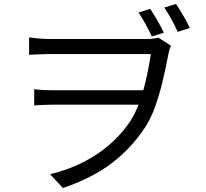

<svg xmlns="http://www.w3.org/2000/svg" viewBox="-20 -879 1040 970"><path d="M738.8 -834Q756.3 -808.6 775.1 -775.6Q793.9 -742.7 808.1 -713.9L747.1 -694.8Q733.4 -725.1 715.3 -757.1Q697.3 -789.1 680.2 -815.9ZM869.1 -858.9Q886.2 -833.5 905.5 -800.8Q924.8 -768.1 939 -737.8L877.9 -717.8Q863.8 -749.5 845.9 -781.7Q828.1 -814 810.1 -840.8ZM127 -689.9Q142.6 -688 170.9 -685.1Q199.2 -682.1 230 -682.1Q246.6 -682.1 285.4 -682.1Q324.2 -682.1 375.2 -682.1Q426.3 -682.1 481.2 -682.1Q536.1 -682.1 585.7 -682.1Q635.3 -682.1 670.9 -682.1Q706.5 -682.1 719.2 -682.1Q736.3 -682.1 752.2 -683.6Q768.1 -685.1 779.8 -689L844.2 -647.9Q840.8 -641.1 837.6 -632.6Q834.5 -624 832 -611.8Q820.3 -549.3 804.2 -479.7Q788.1 -410.2 765.9 -346.4Q743.7 -282.7 713.9 -236.8Q643.6 -129.9 544.7 -54.7Q445.8 20.5 297.9 70.8L232.9 1Q362.8 -29.8 465.8 -97.4Q568.8 -165 637.2 -265.1Q648.9 -283.2 659.7 -304.7Q670.4 -326.2 680.2 -350.1H244.1Q218.3 -350.1 196.8 -348.9Q175.3 -347.7 152.8 -346.2V-428.2Q173.3 -425.8 195.6 -424.3Q217.8 -422.9 242.2 -422.9H704.1Q716.8 -468.8 726.3 -516.1Q735.8 -563.5 742.2 -606Q726.6 -606 688.2 -606Q649.9 -606 597.7 -606Q545.4 -606 488.5 -606Q431.6 -606 379.2 -606Q326.7 -606 286.9 -606Q247.1 -606 230 -606Q206.1 -606 179.9 -604.7Q153.8 -603.5 127 -602.1Z"/></svg>

Font: Source Han Sans CN
Style: Regular
Weight: 400
Designer: Ryoko NISHIZUKA  (kana, bopomofo & ideographs); Paul D. Hunt (Latin, Greek & Cyrillic); Sandoll Communications , Soo-you
Foundry: Adobe
Version: Version 2.004;hotconv 1.0.118;makeotfexe 2.5.65603